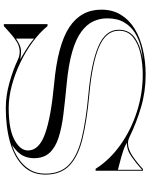

<svg xmlns="http://www.w3.org/2000/svg" viewBox="90 -850 774 994"><g transform="rotate(-90 477.0 -353.0)"><path d="M839 -720H849V-494H839Q805.5 -535 756.2 -571.2Q707 -607.5 649 -635.2Q591 -663 530.8 -679Q470.5 -695 414.5 -695Q305 -695 250 -665.2Q195 -635.5 195 -595Q195 -538 280.8 -507Q366.5 -476 538 -460Q742 -441.5 833 -381.2Q924 -321 924 -215Q924 -157 897.2 -113.8Q870.5 -70.5 823.8 -42.2Q777 -14 716.2 0Q655.5 14 587.5 14Q499.5 14 419 -9.8Q338.5 -33.5 267 -68.5Q261.5 -71 252.8 -74.2Q244 -77.5 233 -77.5Q201 -77.5 165.5 -53.2Q130 -29 99 0H90V-245H100Q147.5 -170.5 225 -115.8Q302.5 -61 396.5 -31Q490.5 -1 587.5 -1Q643 -1 695.2 -12.5Q747.5 -24 781.2 -51Q815 -78 815 -125Q815 -190.5 732.5 -226.5Q650 -262.5 485 -277.5Q349.5 -290 257 -312.5Q164.5 -335 117.2 -380.2Q70 -425.5 70 -505Q70 -575 115.2 -620.5Q160.5 -666 238.5 -688Q316.5 -710 414.5 -710Q479.5 -710 547.2 -690.8Q615 -671.5 665 -647.5Q674 -643 685.5 -640.5Q697 -638 705.5 -638Q732 -638 755.5 -652Q779 -666 800 -685.2Q821 -704.5 839 -720ZM223 -678Q185 -665.5 151.2 -643Q117.5 -620.5 96.2 -586.5Q75 -552.5 75 -505Q75 -427.5 121 -383.5Q167 -339.5 258.2 -317.2Q349.5 -295 485 -282.5Q650 -267.5 735 -230.5Q820 -193.5 820 -125Q820 -69.5 776 -40.2Q732 -11 667.5 -1Q700 -3 736.5 -12.5Q773 -22 805.5 -42.5Q838 -63 858.5 -97.8Q879 -132.5 879 -185Q879 -223 863.5 -256.8Q848 -290.5 810.5 -318.5Q773 -346.5 706.5 -366Q640 -385.5 538 -395Q452.5 -403 382 -411.8Q311.5 -420.5 260.8 -437Q210 -453.5 182.5 -483.8Q155 -514 155 -565Q155 -594.5 168 -621.2Q181 -648 223 -678ZM665.5 -636.5Q691.5 -620.5 721.5 -602.2Q751.5 -584 774 -564V-657Q738.5 -632.5 713.2 -631.2Q688 -630 665.5 -636.5ZM235 -82.5Q218.5 -94 190 -103.2Q161.5 -112.5 134.5 -119.2Q107.5 -126 95 -129.5V-4.5Q126.5 -33.5 163.2 -59.2Q200 -85 235 -82.5Z"/></g></svg>

Font: Engraving Unshaded CC
Style: Bold
Weight: 700
Designer: indestructible type*
Foundry: Cowboy Collective
Version: Version 1.000